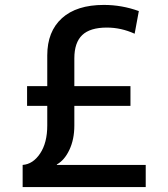

<svg xmlns="http://www.w3.org/2000/svg" viewBox="-20 -760 684 780"><path d="M211 -92V-90H572V0H72V-90Q114 -93 143 -136.5Q172 -180 172 -250V-330H90V-410H172V-535Q172 -632 231.5 -686Q291 -740 402 -740Q475 -740 544 -715L527 -623Q472 -648 414 -648Q346 -648 314 -617.5Q282 -587 282 -523V-410H510V-330H282V-250Q282 -194 262 -151.5Q242 -109 211 -92Z"/></svg>

Font: M PLUS 1p Medium
Style: Regular
Weight: 500
Version: Version 1.062